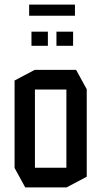

<svg xmlns="http://www.w3.org/2000/svg" viewBox="-20 -810 438 830"><path d="M131 -423V-508H309L355 -424V-423ZM89 0 43 -84V-85H267V0ZM43 -85V-462L130 -508H131V-85ZM267 0V-423H355V-46L268 0ZM224 -612V-673H296V-612ZM116 -612V-673H187V-612ZM106 -742V-790H304V-742Z"/></svg>

Font: Foldit
Style: Regular
Weight: 400
Version: Version 1.003